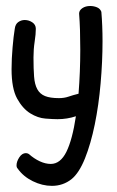

<svg xmlns="http://www.w3.org/2000/svg" viewBox="-20 -435 392 641"><path d="M218.8 163.1Q190.4 185.5 153.3 185.5Q121.1 185.5 89.4 169.9Q57.6 154.3 39.1 127.9Q35.2 124 35.2 117.2Q35.2 104.5 44.4 90.3Q53.7 76.2 66.4 76.2Q71.3 76.2 76.2 79.1Q93.8 94.7 112.8 103.5Q131.8 112.3 149.4 112.3Q181.6 112.3 201.7 71.8Q221.7 31.2 233.4 -46.9Q218.8 -42 203.6 -39.6Q188.5 -37.1 171.9 -37.1Q157.2 -37.1 131.8 -39.1Q106.4 -41 81.1 -56.6Q55.7 -72.3 37.1 -106Q18.6 -139.6 18.6 -204.1Q18.6 -221.7 19.5 -240.2Q20.5 -258.8 22 -276.9Q23.4 -294.9 25.4 -311Q27.3 -327.1 29.3 -338.9Q31.2 -354.5 41 -361.3Q50.8 -368.2 62.5 -368.2Q76.2 -368.2 87.9 -360.4Q99.6 -352.5 99.6 -338.9Q99.6 -321.3 95.7 -295.9Q91.8 -270.5 91.8 -243.2Q91.8 -205.1 93.8 -179.2Q95.7 -153.3 104.5 -137.2Q113.3 -121.1 130.4 -114.3Q147.5 -107.4 176.8 -107.4Q194.3 -107.4 208.5 -112.3Q222.7 -117.2 242.2 -122.1Q248 -195.3 248 -269.5Q248 -302.7 247.1 -333.5Q246.1 -364.3 244.1 -389.6Q244.1 -400.4 254.9 -407.7Q265.6 -415 281.2 -415Q293 -415 303.7 -410.6Q314.5 -406.2 318.4 -395.5Q320.3 -373 321.3 -348.1Q322.3 -323.2 322.3 -297.9Q322.3 -229.5 315.9 -156.7Q309.6 -84 296.4 -19.5Q283.2 44.9 263.7 93.8Q244.1 142.6 218.8 163.1Z"/></svg>

Font: Gamja Flower
Style: Regular
Weight: 400
Designer: YoonDesign Inc.
Foundry: YoonDesign Inc.
Version: Version 3.00;build 20171102